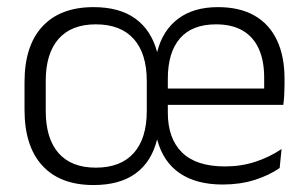

<svg xmlns="http://www.w3.org/2000/svg" viewBox="-20 -520 883 552"><path d="M249 12Q153 12 101.8 -43.8Q50.5 -99.5 50.5 -204.5V-284Q50.5 -388.5 102 -444Q153.5 -499.5 249 -499.5Q324 -499.5 369.5 -466.2Q415 -433 431.5 -371H432Q447.5 -432.5 492 -466Q536.5 -499.5 606.5 -499.5Q669.5 -499.5 712 -475Q754.5 -450.5 776.2 -404.5Q798 -358.5 798 -294V-276.5Q798 -262 797.2 -247.5Q796.5 -233 794.5 -218.5H739Q739.5 -240.5 739.5 -260.2Q739.5 -280 739.5 -296.5Q739.5 -345.5 724 -379.8Q708.5 -414 677.8 -432Q647 -450 601 -450Q532.5 -450 497.5 -409.8Q462.5 -369.5 462.5 -293.5V-243.5V-235.5V-196Q462.5 -122 503.2 -81.8Q544 -41.5 627 -41.5Q673 -41.5 713.8 -54.8Q754.5 -68 789.5 -91.5L784 -37Q753 -15.5 711.5 -2.5Q670 10.5 620 10.5Q544.5 10.5 496.8 -22Q449 -54.5 432 -118.5H431.5Q415.5 -54.5 369.8 -21.2Q324 12 249 12ZM433.5 -218.5V-265.5H781V-218.5ZM255.5 -38Q327 -38 364.5 -80Q402 -122 402 -201V-287Q402 -366 364.5 -408Q327 -450 255.5 -450Q185 -450 148.2 -408Q111.5 -366 111.5 -287.5V-201Q111.5 -122 148.2 -80Q185 -38 255.5 -38Z"/></svg>

Font: Anek Bangla Medium Light
Style: Regular
Weight: 300
Version: Version 1.003